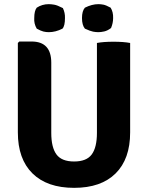

<svg xmlns="http://www.w3.org/2000/svg" viewBox="-20 -890 713 925"><path d="M607 -683V-252Q607 -124 537 -54.5Q467 15 337 15Q207 15 136.5 -54.5Q66 -124 66 -252V-683L73 -690H132Q227 -690 227 -588V-250Q227 -180 252 -146Q277 -112 337 -112Q397 -112 422 -146Q447 -180 447 -250V-683Q478 -689 527 -689Q575 -689 607 -683ZM389 -853Q423 -870 454 -870Q466 -870 478.5 -867.5Q491 -865 513 -853Q526 -832 525 -803Q525 -779 515 -755Q498 -742 482 -738.5Q466 -735 454 -735Q442 -735 428.5 -737.5Q415 -740 389 -752Q375 -769 375 -803Q375 -837 389 -853ZM157 -853Q183 -870 215 -870Q226 -870 241 -867.5Q256 -865 283 -851Q294 -828 293 -803Q293 -765 281 -752Q248 -735 215 -735Q202 -735 189.5 -738Q177 -741 157 -752Q143 -776 145 -803Q145 -838 157 -853Z"/></svg>

Font: Signika
Style: Bold
Weight: 700
Designer: Anna Giedrys
Foundry: Anna Giedrys
Version: Version 1.001